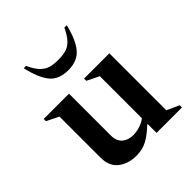

<svg xmlns="http://www.w3.org/2000/svg" viewBox="-197 -835 972 972"><g transform="rotate(-45 289.0 -348.5)"><path d="M221 10Q162 10 123.5 -20.5Q85 -51 85 -111V-406L20 -438V-454H201V-154Q201 -115 224 -95Q247 -75 284 -75Q306 -75 331.5 -83Q357 -91 374 -105V-406L309 -438V-454H490V-46L556 -16V0H374V-63H370Q333 -27 299 -8.5Q265 10 221 10ZM284 -540Q215 -540 182 -581.5Q149 -623 130 -707H147Q166 -665 186.5 -645Q207 -625 230.5 -619Q254 -613 284 -613Q314 -613 337.5 -619Q361 -625 381 -645Q401 -665 421 -707H438Q418 -623 383.5 -581.5Q349 -540 284 -540Z"/></g></svg>

Font: Spectral SemiBold
Style: Regular
Weight: 600
Designer: Jean-Baptiste Levee
Foundry: Production Type
Version: Version 2.001